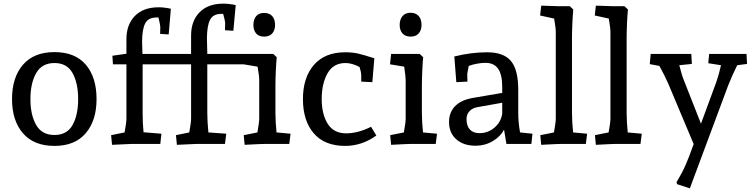

<svg xmlns="http://www.w3.org/2000/svg" viewBox="-20 -790 4143 1054"><path d="M46 -246Q46 -365 106 -434.5Q166 -504 279 -504Q392 -504 451 -435Q510 -366 510 -246Q510 -128 450.5 -58.5Q391 11 279 11Q166 11 106 -58.5Q46 -128 46 -246ZM409 -246Q409 -333 378.5 -388.5Q348 -444 279 -444Q210 -444 178.5 -388.5Q147 -333 147 -246Q147 -159 178.5 -104Q210 -49 279 -49Q348 -49 378.5 -104Q409 -159 409 -246Z M1371 -653Q1371 -683 1386 -701Q1401 -719 1430 -719Q1459 -719 1474.5 -701.5Q1490 -684 1490 -653Q1490 -624 1474.5 -606.5Q1459 -589 1430 -589Q1401 -589 1386 -606.5Q1371 -624 1371 -653ZM664 -63Q674 -117 674 -140V-437H600L597 -484L674 -495V-575Q674 -655 720.5 -702.5Q767 -750 851 -750Q882 -750 918 -742L906 -601L859 -604L860 -641Q860 -652 850 -694H840Q793 -694 776.5 -660.5Q760 -627 760 -560Q760 -540 762 -494H1029V-595Q1029 -675 1075.5 -722.5Q1122 -770 1206 -770Q1238 -770 1274 -762L1261 -621L1215 -624L1216 -661Q1216 -676 1205 -714H1196Q1149 -714 1132.5 -680Q1116 -646 1116 -578Q1117 -536 1118 -494H1480L1499 -476Q1496 -444 1494 -398.5Q1492 -353 1492 -320V-170Q1492 -123 1498 -63L1575 -56L1568 0H1435Q1416 0 1323 5L1318 -48L1393 -63Q1403 -117 1403 -140V-350Q1403 -374 1394 -424L1317 -437H1118V-170Q1118 -123 1124 -63L1222 -56L1215 0H1061Q1044 0 951 5L946 -48L1019 -63Q1029 -117 1029 -140V-437H763V-170Q763 -112 768 -64L866 -56L860 0H705Q688 0 595 5L590 -48Z M1643 -246Q1643 -364 1703 -433.5Q1763 -503 1875 -503Q1915 -503 1945.5 -496Q1976 -489 2035 -470L2024 -339L1963 -342V-380Q1963 -391 1954 -422Q1912 -444 1877 -444Q1810 -444 1778 -387.5Q1746 -331 1746 -246Q1746 -163 1779 -110.5Q1812 -58 1880 -58Q1945 -58 2017 -94L2046 -46Q1966 11 1875 11Q1762 11 1702.5 -58Q1643 -127 1643 -246Z M2122 -48 2197 -63Q2207 -117 2207 -140V-350Q2207 -368 2199 -424L2121 -437L2127 -494H2284L2303 -476Q2300 -444 2298 -398.5Q2296 -353 2296 -320V-170Q2296 -123 2302 -63L2379 -56L2372 0H2239Q2220 0 2127 5ZM2174 -653Q2174 -683 2189.5 -701.5Q2205 -720 2234 -720Q2262 -720 2278 -702.5Q2294 -685 2294 -653Q2294 -624 2278.5 -606.5Q2263 -589 2234 -589Q2205 -589 2189.5 -606.5Q2174 -624 2174 -653Z M2445 -120Q2445 -173 2478.5 -207.5Q2512 -242 2579 -253L2737 -280V-313Q2737 -380 2714.5 -412.5Q2692 -445 2645 -445Q2624 -445 2599 -440.5Q2574 -436 2553 -428L2545 -384L2546 -342L2485 -339L2474 -480Q2566 -503 2654 -503Q2745 -503 2785 -455Q2825 -407 2825 -296V-170Q2825 -117 2835 -63L2903 -56L2897 0H2760L2747 -78Q2727 -40 2684.5 -15Q2642 10 2591 10Q2524 10 2484.5 -25.5Q2445 -61 2445 -120ZM2612 -59Q2659 -59 2694.5 -89.5Q2730 -120 2737 -166V-226L2602 -202Q2573 -197 2557 -179.5Q2541 -162 2541 -136Q2541 -99 2559.5 -79Q2578 -59 2612 -59Z M2946 -48 3021 -63Q3031 -117 3031 -140V-612Q3031 -638 3022 -688L2945 -705L2951 -759L3046 -756H3108L3127 -738Q3124 -706 3122 -660.5Q3120 -615 3120 -582V-170Q3120 -123 3126 -63L3203 -56L3196 0H3063Q3044 0 2951 5Z M3246 -48 3321 -63Q3331 -117 3331 -140V-612Q3331 -638 3322 -688L3245 -705L3251 -759L3346 -756H3408L3427 -738Q3424 -706 3422 -660.5Q3420 -615 3420 -582V-170Q3420 -123 3426 -63L3503 -56L3496 0H3363Q3344 0 3251 5Z M3697 221 3694 210Q3723 162 3742 119.5Q3761 77 3788 1L3648 -332Q3632 -369 3600 -428L3547 -438L3552 -494H3775L3778 -439L3709 -432Q3723 -376 3734 -350L3828 -111L3912 -339Q3926 -378 3938 -432L3868 -443L3873 -494H4078L4081 -439L4027 -432Q3996 -369 3977 -320L3767 244Z"/></svg>

Font: Andada Pro Medium
Style: Regular
Weight: 500
Designer: Carolina Giovagnoli
Foundry: Huerta Tipografica
Version: Version 3.005; ttfautohint (v1.8.4)